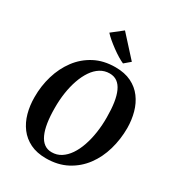

<svg xmlns="http://www.w3.org/2000/svg" viewBox="-231 -1138 1183 1288"><g transform="rotate(30 360.5 -494.0)"><path d="M323.5 10Q252.5 10 201.2 -15.2Q150 -40.5 117 -84.2Q84 -128 68.2 -185.5Q52.5 -243 52.5 -307.5Q52 -394 75.8 -473.8Q99.5 -553.5 146.5 -616.5Q193.5 -679.5 263 -716.2Q332.5 -753 424 -753Q495.5 -753 547 -727.8Q598.5 -702.5 631.2 -658.5Q664 -614.5 679.5 -558Q695 -501.5 695.5 -439Q695.5 -351.5 672.2 -270.8Q649 -190 602 -127Q555 -64 485.2 -27Q415.5 10 323.5 10ZM336 -44.5Q376 -44.5 408.2 -65Q440.5 -85.5 465.5 -122.2Q490.5 -159 507.2 -208Q524 -257 532.5 -314.2Q541 -371.5 540.5 -433Q540.5 -495.5 533 -544.8Q525.5 -594 510 -628Q494.5 -662 470 -679.8Q445.5 -697.5 411 -697.5Q371.5 -697.5 339 -677.2Q306.5 -657 281.8 -620.5Q257 -584 240 -535.2Q223 -486.5 214.5 -430Q206 -373.5 206.5 -313Q206.5 -249.5 214.2 -199.5Q222 -149.5 237.8 -115Q253.5 -80.5 278 -62.5Q302.5 -44.5 336 -44.5ZM453.5 -800Q435.5 -807.5 410 -823Q384.5 -838.5 358 -858Q331.5 -877.5 308.2 -897.2Q285 -917 271 -933L354.5 -998.5L499.5 -839Z"/></g></svg>

Font: Merriweather 28pt
Style: Bold Italic
Weight: 700
Italic angle: -7.8°
Version: Version 2.101